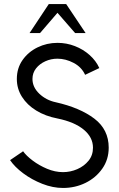

<svg xmlns="http://www.w3.org/2000/svg" viewBox="-20 -919 589 952"><path d="M292.5 13Q242 13 189.8 -7.5Q137.5 -28 95 -59.8Q52.5 -91.5 30 -125L94.5 -169Q110 -147 141.8 -123Q173.5 -99 213.2 -82.2Q253 -65.5 292.5 -65.5Q329 -65.5 363 -80.2Q397 -95 419 -122Q441 -149 441 -186.5Q441 -238.5 394.8 -276.5Q348.5 -314.5 265 -331.5Q205 -343 159.8 -370.8Q114.5 -398.5 89 -438.8Q63.5 -479 63.5 -527.5Q63.5 -581 91.8 -621.2Q120 -661.5 166 -684Q212 -706.5 265 -706.5Q310 -706.5 351.2 -690.5Q392.5 -674.5 424.2 -646.2Q456 -618 472.5 -581.5L402 -548Q384.5 -586.5 345 -607.2Q305.5 -628 264.5 -628Q233 -628 204.8 -615.2Q176.5 -602.5 158.8 -580Q141 -557.5 141 -527.5Q141 -486.5 175 -454.2Q209 -422 256.5 -412Q376.5 -385 447.8 -330.8Q519 -276.5 519 -187Q519 -128 487.2 -82.8Q455.5 -37.5 404 -12.2Q352.5 13 292.5 13ZM308 -899 404.5 -755H352.5L265 -855.5L178.5 -755H126.5L222 -899Z"/></svg>

Font: Urbanist
Style: Regular
Weight: 400
Designer: Corey Hu
Foundry: Corey Hu
Version: Version 1.330; ttfautohint (v1.8.4.7-5d5b)